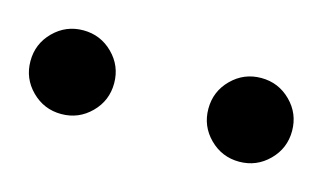

<svg xmlns="http://www.w3.org/2000/svg" viewBox="-33 -822 413 246"><g transform="rotate(15 173.5 -698.5)"><path d="M291.5 -643.5Q314.5 -643.5 330.8 -659.8Q347 -676 347 -699Q347 -722 330.8 -738.2Q314.5 -754.5 291.5 -754.5Q268.5 -754.5 252.2 -738.2Q236 -722 236 -699Q236 -676 252.2 -659.8Q268.5 -643.5 291.5 -643.5ZM55.5 -643.5Q78.5 -643.5 94.8 -659.8Q111 -676 111 -699Q111 -722 94.8 -738.2Q78.5 -754.5 55.5 -754.5Q32.5 -754.5 16.2 -738.2Q0 -722 0 -699Q0 -676 16.2 -659.8Q32.5 -643.5 55.5 -643.5Z"/></g></svg>

Font: Spartan Medium
Style: Regular
Weight: 500
Designer: Matt Bailey, Mirko Velimirovic
Foundry: Matt Bailey
Version: Version 1.003; ttfautohint (v1.8.3)